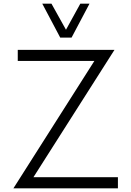

<svg xmlns="http://www.w3.org/2000/svg" viewBox="-20 -1020 710 1040"><path d="M367.7 -816.4H306.2L209 -1000H258.8L337.4 -858.9L415 -1000H464.8ZM161.1 -60.1H618.7V0H52.7L491.2 -689.9H76.2V-750H600.1Z"/></svg>

Font: Now Alt Light
Style: Regular
Weight: 300
Designer: Alfredo Marco Pradil
Foundry: Alfredo Marco Pradil
Version: Version 1.002;PS 001.002;hotconv 1.0.88;makeotf.lib2.5.64775